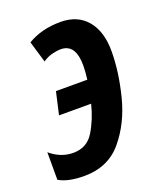

<svg xmlns="http://www.w3.org/2000/svg" viewBox="-127 -626 594 708"><g transform="rotate(-20 170.0 -272.0)"><path d="M334 -389Q334 -466 297 -510Q260 -554 193 -554Q119 -554 64 -521L89 -437Q106 -449 125 -454Q144 -459 160 -459Q218 -459 218 -375Q218 -351 214 -320H91L71 -232H197Q183 -175 155.5 -129.5Q128 -84 74 -84Q25 -84 -16 -119V-11Q19 10 83 10Q177 10 232 -56Q287 -122 310.5 -215Q334 -308 334 -389Z"/></g></svg>

Font: Noto Sans Display Condensed
Style: Bold Italic
Weight: 700
Width: 3
Designer: Monotype Design team
Foundry: Monotype Imaging Inc.
Version: 1.000